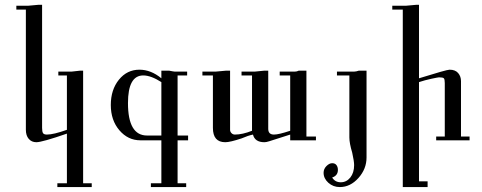

<svg xmlns="http://www.w3.org/2000/svg" viewBox="-20 -590 1974 786"><path d="M355.5 175.8H214.8V160.2H253.9V-43Q152.3 -7.8 128.9 -7.8Q109.4 -7.8 97.7 -21.5Q85.9 -35.2 85.9 -58.6V-550.8H46.9V-566.4H93.8L136.7 -570.3H152.3V-66.4Q152.3 -50.8 156.2 -44.9Q160.2 -39.1 171.9 -39.1Q199.2 -39.1 253.9 -58.6V-281.2H218.8V-296.9H273.4L308.6 -300.8H320.3V160.2H355.5Z M750 -15.6H707V160.2H742.2V175.8H597.7V160.2H640.6V-15.6H554.7Q503.9 -15.6 468.8 -56.6Q433.6 -97.7 433.6 -160.2Q433.6 -222.7 466.8 -263.7Q500 -304.7 550.8 -304.7Q597.7 -304.7 640.6 -269.5V-300.8Q644.5 -300.8 671.9 -300.8Q691.4 -296.9 695.3 -296.9H746.1V-281.2H707V-35.2H750ZM640.6 -35.2V-253.9Q597.7 -281.2 566.4 -281.2Q503.9 -281.2 503.9 -168Q503.9 -35.2 582 -35.2Z M1273.4 -15.6H1168V-39.1Q1093.8 -15.6 1082 -11.7Q1070.3 -7.8 1062.5 -7.8Q1023.4 -7.8 1015.6 -39.1Q996.1 -35.2 968.8 -23.4Q921.9 -7.8 902.3 -7.8Q851.6 -7.8 851.6 -66.4V-281.2H808.6V-296.9H863.3L906.2 -300.8H921.9V-58.6Q921.9 -50.8 927.7 -44.9Q933.6 -39.1 941.4 -39.1Q972.7 -39.1 1011.7 -54.7V-281.2H968.8V-296.9H1023.4L1062.5 -300.8H1078.1V-62.5Q1078.1 -39.1 1101.6 -39.1Q1121.1 -39.1 1168 -54.7V-281.2H1125V-296.9H1187.5Q1195.3 -296.9 1203.1 -300.8H1222.7H1234.4V-31.2H1273.4Z M1480.5 54.7Q1480.5 101.6 1447.3 138.7Q1414.1 175.8 1371.1 175.8Q1343.8 175.8 1324.2 158.2Q1304.7 140.6 1304.7 117.2Q1304.7 101.6 1316.4 89.8Q1328.1 78.1 1339.8 78.1Q1351.6 78.1 1357.4 85.9Q1363.3 93.8 1363.3 105.5Q1363.3 128.9 1339.8 136.7Q1351.6 156.2 1375 156.2Q1398.4 156.2 1414.1 136.7Q1429.7 117.2 1429.7 85.9Q1429.7 70.3 1421.9 35.2Q1410.2 -3.9 1410.2 -27.3V-281.2H1359.4V-296.9H1429.7Q1437.5 -296.9 1449.2 -300.8H1468.8H1480.5Z M1902.3 -15.6H1765.6V-31.2H1800.8V-250Q1800.8 -265.6 1796.9 -269.5Q1793 -273.4 1777.3 -273.4Q1773.4 -273.4 1746.1 -267.6Q1718.8 -261.7 1695.3 -253.9V152.3H1730.5V175.8H1628.9V-550.8H1585.9V-566.4H1640.6L1683.6 -570.3H1695.3V-269.5Q1808.6 -304.7 1820.3 -304.7Q1843.8 -304.7 1855.5 -291Q1867.2 -277.3 1867.2 -257.8V-31.2H1902.3Z"/></svg>

Font: 和音 by 宁静之雨，公众号njzyshare
Style: Regular
Weight: 400
Designer: Steve Matteson
Foundry: Ascender Corporation
Version: Version 6.00;June 8, 2018;FontCreator 11.0.0.2388 32-bit